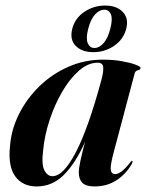

<svg xmlns="http://www.w3.org/2000/svg" viewBox="-20 -663 529 692"><path d="M390 -115Q377 -66.5 379.2 -51Q381.5 -35.5 395 -35.5Q405 -35.5 417.5 -44.5Q430 -53.5 449 -77Q454 -84 456 -83.5Q460 -82.5 455 -72.5Q434.5 -36 400.2 -13.5Q366 9 320.5 9Q290 9 277 -4Q264 -17 264 -41.5Q264 -56 270 -84.2Q276 -112.5 286.5 -151.5Q253 -76 211 -33.5Q169 9 112 9Q61.5 9 35 -27.2Q8.5 -63.5 16 -135.5Q20.5 -196.5 48.8 -252.5Q77 -308.5 122.8 -352.8Q168.5 -397 227 -422.5Q285.5 -448 350.5 -448Q388 -448 419 -442.5Q450 -437 468.2 -430Q486.5 -423 486.5 -418.5Q486.5 -411.5 477.2 -409.8Q468 -408 465.5 -399ZM135.5 -121Q129 -70.5 140 -49.2Q151 -28 169 -28Q208.5 -28 253.5 -114.5Q298.5 -201 345.5 -375Q353.5 -404.5 352 -420.8Q350.5 -437 332 -437Q298 -437 265.2 -408.8Q232.5 -380.5 205 -333.8Q177.5 -287 159 -231.2Q140.5 -175.5 135.5 -121ZM316 -475Q275.5 -475 253 -497.5Q230.5 -520 240.5 -559.5Q250.5 -598 284.2 -620.5Q318 -643 359 -643Q400.5 -643 422.5 -620Q444.5 -597 435 -559.5Q425 -521 391.5 -498Q358 -475 316 -475ZM356 -628Q338.5 -628 322.8 -611.2Q307 -594.5 298 -559.5Q289 -525 296.2 -507.5Q303.5 -490 320.5 -490Q338 -490 353.5 -507.8Q369 -525.5 377.5 -559.5Q386.5 -594 379.8 -611Q373 -628 356 -628Z"/></svg>

Font: Fraunces 144pt S000 SemiBold
Style: Italic
Weight: 600
Italic angle: -16°
Version: Version 1.000; ttfautohint (v1.8.3)